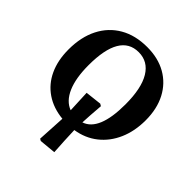

<svg xmlns="http://www.w3.org/2000/svg" viewBox="-247 -891 1276 1276"><g transform="rotate(45 391.0 -253.0)"><path d="M343 218 329 210Q332 156 335 102.5Q338 49 340 12Q248 3 181 -42.5Q114 -88 78.5 -164.5Q43 -241 43 -343Q43 -460 86.5 -545.5Q130 -631 210.5 -677.5Q291 -724 402 -724Q505 -724 580.5 -681Q656 -638 697.5 -559Q739 -480 739 -372Q739 -270 703.5 -189Q668 -108 603 -56.5Q538 -5 449 9Q450 49 453 104.5Q456 160 459 207ZM451 -65Q569 -104 569 -352Q569 -503 521.5 -581.5Q474 -660 386 -660Q211 -660 211 -363Q211 -242 244 -166Q277 -90 339 -67Q337 -103 335.5 -145Q334 -187 332 -224L447 -237L462 -228Q458 -177 455 -135.5Q452 -94 451 -65Z"/></g></svg>

Font: Literata 36pt
Style: Bold
Weight: 700
Designer: Latin by Veronika Burian and Jose Scaglione. Greek by Irene Vlachou. Cyrillic by Vera Evstafieva.
Foundry: TypeTogether
Version: Version 3.002